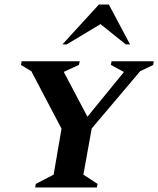

<svg xmlns="http://www.w3.org/2000/svg" viewBox="-20 -832 702 852"><path d="M136 0 139 -16 218 -57 253 -261 119 -516 73 -544 76 -560H334L330 -544L265 -514L264 -511L368 -314L528 -510L529 -513L472 -544L475 -560H662L660 -544L602 -516L387 -262L350 -57L413 -16L410 0ZM257 -635 419 -812H463L557 -635H538L426 -725L276 -635Z"/></svg>

Font: Spectral SC
Style: Bold Italic
Weight: 700
Italic angle: -10°
Designer: Jean-Baptiste Levee
Foundry: Production Type
Version: Version 2.001